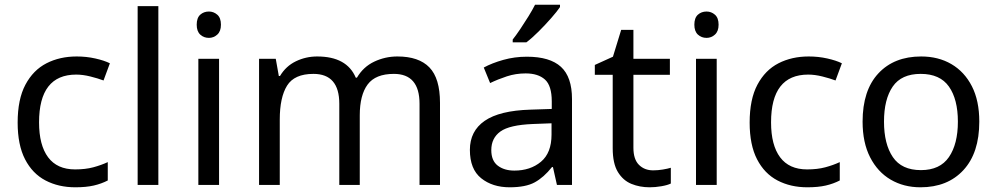

<svg xmlns="http://www.w3.org/2000/svg" viewBox="-20 -786 4236 816"><path d="M300 10Q229 10 173.5 -19Q118 -48 86.5 -109Q55 -170 55 -265Q55 -364 88 -426Q121 -488 177.5 -517Q234 -546 306 -546Q347 -546 385 -537.5Q423 -529 447 -517L420 -444Q396 -453 364 -461Q332 -469 304 -469Q146 -469 146 -266Q146 -169 184.5 -117.5Q223 -66 299 -66Q343 -66 376.5 -75Q410 -84 438 -97V-19Q411 -5 378.5 2.5Q346 10 300 10Z M653 0H565V-760H653Z M868 -737Q888 -737 903.5 -723.5Q919 -710 919 -681Q919 -653 903.5 -639Q888 -625 868 -625Q846 -625 831 -639Q816 -653 816 -681Q816 -710 831 -723.5Q846 -737 868 -737ZM911 -536V0H823V-536Z M1669 -546Q1760 -546 1805 -499.5Q1850 -453 1850 -349V0H1763V-345Q1763 -472 1654 -472Q1576 -472 1542.5 -427Q1509 -382 1509 -296V0H1422V-345Q1422 -472 1312 -472Q1231 -472 1200 -422Q1169 -372 1169 -278V0H1081V-536H1152L1165 -463H1170Q1195 -505 1237.5 -525.5Q1280 -546 1328 -546Q1454 -546 1492 -456H1497Q1524 -502 1570.5 -524Q1617 -546 1669 -546Z M2219 -545Q2317 -545 2364 -502Q2411 -459 2411 -365V0H2347L2330 -76H2326Q2291 -32 2252.5 -11Q2214 10 2146 10Q2073 10 2025 -28.5Q1977 -67 1977 -149Q1977 -229 2040 -272.5Q2103 -316 2234 -320L2325 -323V-355Q2325 -422 2296 -448Q2267 -474 2214 -474Q2172 -474 2134 -461.5Q2096 -449 2063 -433L2036 -499Q2071 -518 2119 -531.5Q2167 -545 2219 -545ZM2245 -259Q2145 -255 2106.5 -227Q2068 -199 2068 -148Q2068 -103 2095.5 -82Q2123 -61 2166 -61Q2234 -61 2279 -98.5Q2324 -136 2324 -214V-262ZM2360 -756Q2348 -738 2323 -709.5Q2298 -681 2269.5 -652.5Q2241 -624 2217 -606H2159V-618Q2174 -637 2191.5 -663Q2209 -689 2226 -716.5Q2243 -744 2254 -766H2360Z M2756 -62Q2776 -62 2797 -65.5Q2818 -69 2831 -73V-6Q2817 1 2791 5.5Q2765 10 2741 10Q2699 10 2663.5 -4.5Q2628 -19 2606 -55Q2584 -91 2584 -156V-468H2508V-510L2585 -545L2620 -659H2672V-536H2827V-468H2672V-158Q2672 -109 2695.5 -85.5Q2719 -62 2756 -62Z M2983 -737Q3003 -737 3018.5 -723.5Q3034 -710 3034 -681Q3034 -653 3018.5 -639Q3003 -625 2983 -625Q2961 -625 2946 -639Q2931 -653 2931 -681Q2931 -710 2946 -723.5Q2961 -737 2983 -737ZM3026 -536V0H2938V-536Z M3411 10Q3340 10 3284.5 -19Q3229 -48 3197.5 -109Q3166 -170 3166 -265Q3166 -364 3199 -426Q3232 -488 3288.5 -517Q3345 -546 3417 -546Q3458 -546 3496 -537.5Q3534 -529 3558 -517L3531 -444Q3507 -453 3475 -461Q3443 -469 3415 -469Q3257 -469 3257 -266Q3257 -169 3295.5 -117.5Q3334 -66 3410 -66Q3454 -66 3487.5 -75Q3521 -84 3549 -97V-19Q3522 -5 3489.5 2.5Q3457 10 3411 10Z M4142 -269Q4142 -136 4074.5 -63Q4007 10 3892 10Q3821 10 3765.5 -22.5Q3710 -55 3678 -117.5Q3646 -180 3646 -269Q3646 -402 3713 -474Q3780 -546 3895 -546Q3968 -546 4023.5 -513.5Q4079 -481 4110.5 -419.5Q4142 -358 4142 -269ZM3737 -269Q3737 -174 3774.5 -118.5Q3812 -63 3894 -63Q3975 -63 4013 -118.5Q4051 -174 4051 -269Q4051 -364 4013 -418Q3975 -472 3893 -472Q3811 -472 3774 -418Q3737 -364 3737 -269Z"/></svg>

Font: Noto Sans Ethiopic
Style: Regular
Weight: 400
Designer: Monotype Design Team
Foundry: Monotype Imaging Inc.
Version: Version 2.102; ttfautohint (v1.8.4.7-5d5b)